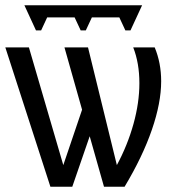

<svg xmlns="http://www.w3.org/2000/svg" viewBox="-30 -708 650 728"><path d="M556.6 -528.3Q581.1 -469.2 581.1 -399.9Q581.1 -318.4 545.9 -216.1Q510.7 -113.8 442.4 0H364.3L310.1 -191.4L244.1 0H161.1L-9.8 -528.3H79.6L210 -82L281.2 -292L214.4 -528.3H303.7L413.1 -82Q453.6 -157.2 476.1 -238Q498.5 -318.8 498.5 -392.6Q498.5 -468.8 475.1 -528.3ZM508.8 -688 464.8 -592.8H445.3L422.4 -642.1H318.4L295.4 -592.8H275.9L252.9 -642.1H148.9L126 -592.8H106.4L62.5 -688Z"/></svg>

Font: Cousine
Style: Regular
Weight: 400
Monospace: yes
Designer: Steve Matteson
Foundry: Ascender Corporation
Version: Version 1.20